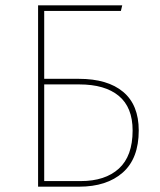

<svg xmlns="http://www.w3.org/2000/svg" viewBox="-20 -701 602 721"><path d="M146 -21H283Q375 -21 426.5 -68Q478 -115 478 -211Q478 -298 426 -341Q374 -384 278 -384H146ZM146 -405H276Q384 -405 442.5 -356Q501 -307 501 -211Q501 -106 441 -53Q381 0 277 0H123V-681H439L434 -660H146Z"/></svg>

Font: FiraSans
Style: Regular
Weight: 150
Designer: Carrois Corporate & Edenspiekermann AG
Foundry: Carrois Corporate GbR & Edenspiekermann AG
Version: Version 3.106;PS 003.106;hotconv 1.0.70;makeotf.lib2.5.58329